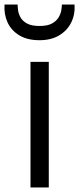

<svg xmlns="http://www.w3.org/2000/svg" viewBox="-37 -830 351 850"><path d="M98 0V-556H179V0ZM138 -652Q84 -652 48.5 -673.5Q13 -695 -3.5 -730.8Q-20 -766.5 -17 -810H41Q41 -800.5 43 -784.8Q45 -769 53.8 -753Q62.5 -737 82.5 -726Q102.5 -715 138 -715Q173.5 -715 193.5 -726.2Q213.5 -737.5 222.8 -753.5Q232 -769.5 234.5 -785.2Q237 -801 237 -810H293Q296 -766.5 278.5 -730.8Q261 -695 225.2 -673.5Q189.5 -652 138 -652Z"/></svg>

Font: Merriweather Sans Light
Style: Regular
Weight: 300
Designer: Eben Sorkin
Foundry: Eben Sorkin
Version: Version 2.001; ttfautohint (v1.8.3)